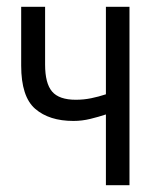

<svg xmlns="http://www.w3.org/2000/svg" viewBox="-20 -542 478 562"><path d="M290 0V-207Q269 -200 244.5 -194Q220 -188 195 -188Q124 -188 83 -223.5Q42 -259 42 -350V-522H112V-353Q112 -298 132.5 -274Q153 -250 202 -250Q225 -250 247 -254.5Q269 -259 290 -266V-522H359V0Z"/></svg>

Font: Ubuntu Sans Condensed
Style: Regular
Weight: 400
Width: 3
Designer: Dalton Maag Ltd
Foundry: Dalton Maag Ltd
Version: Version 1.006; ttfautohint (v1.8.4.7-5d5b)